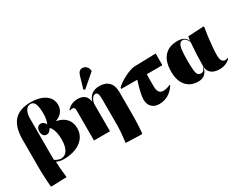

<svg xmlns="http://www.w3.org/2000/svg" viewBox="-109 -1460 2920 2316"><g transform="rotate(-30 1350.5 -302.0)"><path d="M79 224 71 216Q68 174 65 126.5Q62 79 60.5 37Q59 -5 59 -32V-437Q59 -613 134.5 -697.5Q210 -782 367 -782Q451 -782 512.5 -758.5Q574 -735 607.5 -692.5Q641 -650 641 -592Q641 -478 522 -433V-431Q609 -414 654.5 -362Q700 -310 700 -229Q700 -156 659 -101Q618 -46 544.5 -16Q471 14 371 14Q322 14 276 -7H275Q275 27 279 80Q283 133 293 217ZM350 -9Q406 -9 437.5 -60.5Q469 -112 469 -205Q469 -275 453.5 -326.5Q438 -378 411 -398Q384 -346 344 -346Q316 -346 299.5 -367Q283 -388 283 -423Q283 -458 299.5 -478Q316 -498 344 -498Q382 -498 410 -452Q434 -508 434 -586Q434 -679 415.5 -722Q397 -765 357 -765Q314 -765 289 -725Q264 -685 264 -614V-42Q277 -29 302.5 -19Q328 -9 350 -9Z M1337 224 1116 217Q1122 165 1125.5 129Q1129 93 1131.5 64.5Q1134 36 1134.5 8Q1135 -20 1135 -54V-385Q1135 -435 1125.5 -457Q1116 -479 1095 -479Q1066 -479 1044.5 -445Q1023 -411 1023 -364V0H800V-425Q800 -465 766 -465Q744 -465 732 -457L727 -465Q785 -533 877 -533Q1000 -533 1015 -417L1016 -418Q1056 -537 1181 -537Q1267 -537 1312.5 -489.5Q1358 -442 1358 -353V-92Q1358 -20 1357 32Q1356 84 1353.5 127Q1351 170 1346 216ZM1016 -585 996 -596 1045 -765Q1065 -828 1112 -828Q1145 -828 1167.5 -806.5Q1190 -785 1194 -749V-739Z M1706 14Q1639 14 1601.5 -24Q1564 -62 1564 -130Q1564 -201 1619 -374H1395L1397 -393Q1422 -417 1457.5 -441Q1493 -465 1532.5 -484.5Q1572 -504 1607.5 -516Q1643 -528 1668 -529L1969 -537V-382L1960 -374H1752Q1751 -351 1750.5 -330.5Q1750 -310 1750 -281Q1750 -252 1750 -203Q1750 -100 1826 -100Q1849 -100 1876.5 -107.5Q1904 -115 1923 -125L1929 -117Q1889 -53 1832 -19.5Q1775 14 1706 14Z M2247 14Q2141 14 2081 -56.5Q2021 -127 2021 -251Q2021 -391 2085 -464Q2149 -537 2270 -537Q2374 -537 2403 -464H2405L2412 -519L2629 -531L2638 -523Q2626 -459 2617 -389.5Q2608 -320 2603 -257Q2598 -194 2598 -147Q2598 -48 2658 -48Q2673 -48 2692 -56L2697 -48Q2673 -20 2632.5 -3Q2592 14 2547 14Q2477 14 2436 -15.5Q2395 -45 2390 -98H2388Q2369 -39 2335.5 -12.5Q2302 14 2247 14ZM2326 -55Q2346 -55 2360.5 -69Q2375 -83 2388 -114Q2388 -267 2403 -444Q2394 -472 2373 -493Q2352 -514 2332 -514Q2304 -514 2288 -492.5Q2272 -471 2265 -419.5Q2258 -368 2258 -279Q2258 -185 2263 -137Q2268 -89 2283 -72Q2298 -55 2326 -55Z"/></g></svg>

Font: Display Black
Style: Regular
Weight: 900
Designer: Latin by Veronika Burian and Jose Scaglione. Greek by Irene Vlachou. Cyrillic by Vera Evstafieva.
Foundry: TypeTogether
Version: Version 3.002